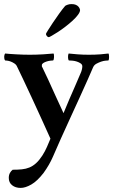

<svg xmlns="http://www.w3.org/2000/svg" viewBox="-24 -700 554 940"><path d="M122 -432Q153 -432 187 -434Q221 -436 238 -438Q241 -434 240.5 -420.5Q240 -407 236 -404Q232 -404 223 -403Q214 -402 204.5 -399Q195 -396 188 -391.5Q181 -387 181 -381Q181 -379 181 -376Q181 -373 183 -371Q194 -348 212 -310Q230 -272 246 -235Q266 -193 287 -146Q301 -179 315 -213Q328 -242 342.5 -276Q357 -310 370 -340Q374 -348 376.5 -358Q379 -368 379 -375Q379 -384 371 -389.5Q363 -395 352.5 -398.5Q342 -402 331 -403Q320 -404 313 -404Q309 -409 309 -420.5Q309 -432 312 -438Q330 -436 356 -434Q382 -432 411 -432Q442 -432 468 -434Q494 -436 507 -438Q510 -434 510 -421Q510 -408 507 -404Q503 -404 492.5 -403Q482 -402 470.5 -398Q459 -394 448 -388Q437 -382 432 -371Q423 -350 406 -311.5Q389 -273 367 -225Q345 -177 320.5 -123.5Q296 -70 273 -19Q252 28 235 67.5Q218 107 189 147Q158 187 129 203.5Q100 220 77 220Q52 220 35.5 207Q19 194 19 171Q19 157 24.5 147Q30 137 38 131Q63 131 83 129Q103 127 120 120Q137 113 152.5 99Q168 85 183 62Q196 42 206 19Q216 -4 223 -21Q205 -61 181 -114Q157 -167 133 -218.5Q109 -270 89 -312.5Q69 -355 60 -373Q56 -383 47 -389Q38 -395 29 -398.5Q20 -402 12 -403Q4 -404 1 -404Q-4 -411 -3.5 -422Q-3 -433 1 -438Q10 -437 24 -436Q38 -435 55 -434Q72 -433 89.5 -432.5Q107 -432 122 -432ZM326 -680Q339 -680 347 -676.5Q355 -673 359.5 -668Q364 -663 366 -658Q368 -653 368 -651Q368 -641 357.5 -627Q347 -613 330.5 -598Q314 -583 295 -568.5Q276 -554 259 -543Q242 -532 229.5 -525Q217 -518 215 -518Q210 -518 205.5 -523.5Q201 -529 201 -534Q201 -536 211 -552Q221 -568 235 -589Q249 -610 265.5 -633Q282 -656 295 -671Q297 -673 306 -676.5Q315 -680 326 -680Z"/></svg>

Font: Vermiglione SemiBold
Style: Regular
Weight: 600
Version: Version 1.000